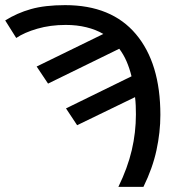

<svg xmlns="http://www.w3.org/2000/svg" viewBox="-31 -728 717 748"><path d="M527.8 0H430.2Q466.3 -74.2 482.4 -143.1Q498.5 -211.9 498.5 -282.2Q498.5 -299.8 497.8 -316.7Q497.1 -333.5 495.1 -349.6L269.5 -240.2L226.1 -305.7L481.4 -430.7Q473.6 -462.4 461.9 -489.3Q450.2 -516.1 433.6 -538.1L156.2 -402.3L111.8 -468.8L371.6 -595.7Q342.3 -612.8 305.4 -621.8Q268.6 -630.9 225.1 -630.9Q165 -630.9 114.5 -616.2Q64 -601.6 32.2 -580.1L-10.7 -648.4Q35.2 -677.2 89.6 -692.6Q144 -708 222.7 -708Q403.3 -708 498.5 -595Q593.8 -481.9 593.8 -280.3Q593.8 -212.9 578.6 -142.8Q563.5 -72.8 527.8 0Z"/></svg>

Font: Lunasima
Style: Regular
Weight: 400
Designer: The DocRepair Project, Monotype Design Team
Foundry: Google
Version: Version 2.009